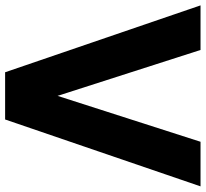

<svg xmlns="http://www.w3.org/2000/svg" viewBox="-46 -738 785 732"><g transform="rotate(90 346.0 -372.5)"><path d="M1 -745H171L346 -200L521 -745H691L436 0H256Z"/></g></svg>

Font: BLUETTI 2.0
Style: Bold
Weight: 700
Designer: Stijn de Vries
Foundry: tokotype
Version: Version 2.005;October 31, 2023;FontCreator 14.0.0.2814 64-bi